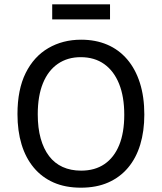

<svg xmlns="http://www.w3.org/2000/svg" viewBox="-20 -857 751 890"><path d="M355 13Q283 13 228.5 -11Q174 -35 136.5 -80Q99 -125 80 -187.5Q61 -250 61 -328Q61 -442 99 -518.5Q137 -595 204 -634Q271 -673 356 -673Q423 -673 477 -650Q531 -627 569.5 -582Q608 -537 628.5 -472.5Q649 -408 649 -326Q649 -249 630 -186.5Q611 -124 573.5 -79.5Q536 -35 481.5 -11Q427 13 355 13ZM356 -66Q420 -66 464.5 -96.5Q509 -127 532.5 -184.5Q556 -242 556 -325Q556 -409 532 -468.5Q508 -528 463 -560Q418 -592 354 -592Q293 -592 248 -561Q203 -530 179 -471Q155 -412 155 -327Q155 -264 168.5 -215.5Q182 -167 207.5 -133.5Q233 -100 270.5 -83Q308 -66 356 -66ZM222 -767V-837H490V-767Z"/></svg>

Font: Bricolage Grotesque 17pt
Style: Regular
Weight: 400
Version: Version 1.001;gftools[0.9.33.dev8+g029e19f]